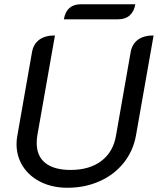

<svg xmlns="http://www.w3.org/2000/svg" viewBox="-20 -876 744 905"><path d="M58 -197Q58 -219 62 -238L131 -631Q138 -669 165.5 -689Q193 -709 239 -709L156 -238Q153 -219 153 -202Q153 -140 194 -107.5Q235 -75 313 -75Q402 -75 458 -117.5Q514 -160 527 -238L596 -631Q603 -669 630.5 -689Q658 -709 704 -709L621 -238Q608 -165 563.5 -109Q519 -53 450 -22Q381 9 298 9Q228 9 173.5 -17.5Q119 -44 88.5 -91Q58 -138 58 -197ZM362 -856H618Q612 -822 591.5 -803.5Q571 -785 537 -785H281Q293 -856 362 -856Z"/></svg>

Font: K2D
Style: Italic
Weight: 400
Italic angle: -10°
Designer: Katatrad Aksorn Co.,Ltd.
Foundry: Cadson Demak Co.,Ltd.
Version: Version 1.000; ttfautohint (v1.6)